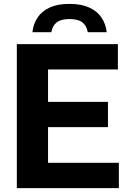

<svg xmlns="http://www.w3.org/2000/svg" viewBox="-20 -967 667 987"><path d="M66.5 0V-740H586V-610H227V-130H591V0ZM163 -313.5V-443.5H535V-313.5ZM146.5 -801.5Q151.5 -845.5 174 -878.2Q196.5 -911 237 -929Q277.5 -947 337 -947Q396.5 -947 437.2 -929Q478 -911 500.8 -878.2Q523.5 -845.5 528.5 -801.5H431Q425.5 -835 403.5 -852Q381.5 -869 337 -869Q293.5 -869 271.5 -852Q249.5 -835 244 -801.5Z"/></svg>

Font: Encode Sans SC
Style: Bold
Weight: 700
Version: Version 3.002